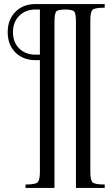

<svg xmlns="http://www.w3.org/2000/svg" viewBox="-20 -738 554 948"><path d="M355 190V-629Q355 -671 346.5 -681Q338 -691 302 -691Q266 -691 257.5 -681Q249 -671 249 -629V190H106V173Q154 173 165.5 162.5Q177 152 177 110V-441H156Q94 -441 56 -479Q18 -517 18 -579Q18 -641 56 -679.5Q94 -718 156 -718H497V-700Q449 -700 437.5 -690Q426 -680 426 -638V110Q426 152 437.5 162.5Q449 173 497 173V190ZM156 -691Q106 -691 75 -660Q44 -629 44 -579Q44 -529 75 -498.5Q106 -468 156 -468H177V-691Z"/></svg>

Font: Foglihten068fMac
Style: Regular
Weight: 500
Designer: gluk (gluksza@wp.pl)
Foundry: gluk (gluksza@wp.pl)
Version: Version 0.68